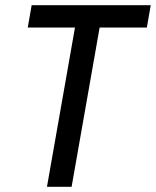

<svg xmlns="http://www.w3.org/2000/svg" viewBox="-20 -720 601 740"><path d="M546 -614H364L256 0H161L269 -614H87L102 -700H561Z"/></svg>

Font: Cabin
Style: Italic
Weight: 400
Designer: Pablo Impallari
Foundry: Pablo Impallari. www.impallari.com Igino Marini. www.ikern.com
Version: Version 1.005